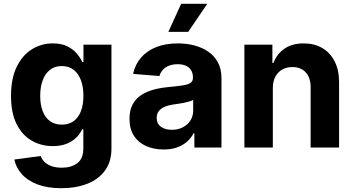

<svg xmlns="http://www.w3.org/2000/svg" viewBox="-20 -783 1880 1019"><path d="M305.1 215.8Q231.6 215.8 179.2 195.8Q126.7 175.7 95.8 141.2Q64.9 106.6 56.1 63.7L195.7 44.9Q202 61.5 215.7 75.7Q229.5 89.8 252.4 98.4Q275.4 107 308.6 107Q357.8 107 390 83.2Q422.3 59.4 422.3 3.3V-96.5H415.6Q406 -74.2 385.9 -53.8Q365.8 -33.4 334.8 -20.5Q303.7 -7.6 260 -7.6Q198.7 -7.6 148.5 -36.4Q98.3 -65.1 68.4 -124.1Q38.5 -183.1 38.5 -273.6Q38.5 -366.7 68.9 -428.7Q99.3 -490.6 149.7 -521.7Q200.1 -552.7 260.2 -552.7Q305.8 -552.7 336.8 -537.4Q367.9 -522 387.4 -499Q406.8 -476.1 417 -453.7H422.9V-545.9H571.5V5.7Q571.5 75.1 537.4 121.9Q503.2 168.8 443.2 192.3Q383.1 215.8 305.1 215.8ZM308 -121.5Q344.7 -121.5 370.2 -139.7Q395.6 -157.9 409.1 -192.2Q422.7 -226.5 422.7 -274.4Q422.7 -322.4 409.3 -357.8Q396 -393.2 370.5 -412.8Q344.9 -432.4 308 -432.4Q270.6 -432.4 245 -412.2Q219.4 -392 206.4 -356.4Q193.4 -320.8 193.4 -274.4Q193.4 -227.7 206.5 -193.3Q219.6 -158.8 245.3 -140.1Q271 -121.5 308 -121.5Z M848.5 10.4Q796.5 10.4 755.3 -8Q714.2 -26.3 690.7 -62.4Q667.3 -98.5 667.3 -152.3Q667.3 -198 683.8 -228.7Q700.3 -259.4 729.1 -278.3Q757.9 -297.2 794.7 -307.1Q831.4 -317 872.2 -320.7Q919.6 -325.3 948.6 -329.6Q977.5 -333.9 990.8 -342.9Q1004 -352 1004 -369.3V-371.7Q1004 -394.2 994.5 -410Q985.1 -425.7 967 -433.9Q949 -442.2 923.3 -442.2Q896.2 -442.2 876.3 -434.1Q856.4 -426 843.9 -411.9Q831.4 -397.8 826.3 -379.5L686.4 -390.8Q697.1 -440.6 728.3 -477Q759.5 -513.3 809 -533Q858.6 -552.7 923.9 -552.7Q969.3 -552.7 1010.8 -542.1Q1052.3 -531.4 1085 -509.1Q1117.6 -486.7 1136.5 -451.7Q1155.4 -416.7 1155.4 -368.2V0H1011.6V-76H1007.7Q994.4 -50.5 972.5 -31.1Q950.6 -11.7 919.8 -0.7Q889.1 10.4 848.5 10.4ZM891.7 -94.1Q925.1 -94.1 950.6 -107.5Q976.2 -120.9 990.7 -143.7Q1005.2 -166.5 1005.2 -194.9V-252.7Q998.3 -248.4 985.9 -244.6Q973.5 -240.8 958.3 -237.8Q943 -234.8 927.9 -232.5Q912.8 -230.3 900.5 -228.5Q873.6 -224.7 853.7 -216.1Q833.7 -207.4 822.7 -193.1Q811.6 -178.8 811.6 -157.4Q811.6 -126.3 834.1 -110.2Q856.6 -94.1 891.7 -94.1ZM873.5 -613.7 941.3 -762.7H1080L978.6 -613.7Z M1428 -315.2V0H1277.1V-545.9H1425.7V-448.8H1431.2Q1449.6 -497 1490 -524.9Q1530.4 -552.7 1591.5 -552.7Q1648.4 -552.7 1690.7 -527.9Q1732.9 -503.1 1756.2 -457Q1779.6 -410.9 1779.6 -347.3V0H1628.6V-320.3Q1628.6 -370.2 1602.8 -398.7Q1577.1 -427.1 1531.5 -427.1Q1501.2 -427.1 1477.8 -413.8Q1454.4 -400.5 1441.2 -375.6Q1428 -350.8 1428 -315.2Z"/></svg>

Font: Inter V
Style: 
Weight: 400
Designer: Rasmus Andersson
Foundry: rsms
Version: Version 4.000;git-a3f224843